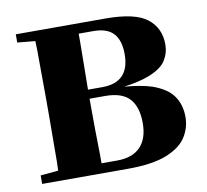

<svg xmlns="http://www.w3.org/2000/svg" viewBox="-66 -618 743 690"><g transform="rotate(-10 305.5 -273.0)"><path d="M34 0V-31L99 -37Q99 -51 100 -69Q100 -111 100.5 -157Q101 -203 101 -238V-308Q101 -343 100.5 -389Q100 -435 100 -478Q99 -495 99 -510L34 -516V-546H361Q469 -546 513 -511.5Q557 -477 557 -417Q557 -386 540.5 -359.5Q524 -333 478 -315Q443 -301 385 -293Q446 -288 486 -275Q539 -256 561 -224Q583 -192 583 -148Q583 -109 562 -75.5Q541 -42 489.5 -21Q438 0 346 0ZM257 -36H314Q370 -36 399 -66Q428 -96 428 -153Q428 -212 400.5 -242Q373 -272 312 -272H255V-238Q255 -203 255.5 -157Q256 -111 257 -69Q257 -51 257 -36ZM255 -305H307Q407 -305 407 -408Q407 -458 384 -483.5Q361 -509 310 -509H257Q257 -495 257 -478Q256 -434 256 -385Q255 -343 255 -305Z"/></g></svg>

Font: Early Summer Mincho Heavy
Style: Regular
Weight: 900
Designer: GuiWonder
Version: Version 1.002